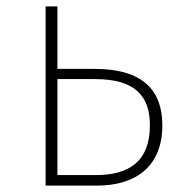

<svg xmlns="http://www.w3.org/2000/svg" viewBox="-20 -582 571 602"><path d="M276 -366H160V-562H123V0H284C403 0 489 -58 489 -189C489 -299 428 -366 276 -366ZM280 -33H160V-334H278C405 -334 450 -280 450 -189C450 -77 386 -33 280 -33Z"/></svg>

Font: Glow Sans SC Normal ExtraLight
Style: Regular
Weight: 200
Designer: Ryoko NISHIZUKA (kana, bopomofo & ideographs); Paul D. Hunt (Latin, Greek & Cyrillic); Sandoll Communications, Soo-young
Version: Version 0.93